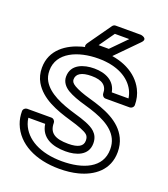

<svg xmlns="http://www.w3.org/2000/svg" viewBox="-168 -1045 1051 1199"><g transform="rotate(20 357.0 -445.5)"><path d="M362.4 -696C487.5 -696 570.9 -648.3 606.9 -577.7C615 -561.7 620.5 -543.2 622.9 -526H511.8C498.9 -598.8 433.9 -629 359.1 -629C289.4 -629 209.8 -603.3 209.8 -521C209.8 -486.8 230.7 -459.4 261.6 -441C291.1 -423.5 331.5 -408.4 383.2 -393.9C487.8 -364.6 576.4 -326.9 610.4 -255.2C619.5 -236 624.5 -214.3 624.5 -188C624.5 -63.5 503.8 -15 365.7 -15C220.4 -15 120.1 -71.1 86 -159.9C81.4 -172 78.2 -185.2 76.5 -199H188.3C200.8 -110.9 276.9 -81 365.7 -81C434.7 -81 512.8 -105.1 512.8 -187C512.8 -253.8 463.8 -278.3 422 -295.6C400.6 -304.5 373.3 -312.9 341.8 -322C243.2 -350.8 154.6 -387.5 116.2 -453.6C105 -472.7 99.2 -495 99.2 -522C99.2 -641.7 227.1 -696 362.4 -696ZM365.7 -131C276.9 -131 236.7 -156.9 236.7 -224C236.7 -234.7 226.8 -249 211.7 -249H50C39.3 -249 25 -239.1 25 -224C25 -194.7 29.7 -167.2 39.3 -142.1C83.7 -26.3 209.4 35 365.7 35C410.7 35 451.8 30.3 489.1 20.7C586.8 -4.5 674.5 -67.4 674.5 -188C674.5 -220.4 668.1 -250.4 655.6 -276.8C610 -372.8 501.2 -412.7 396.6 -442.1C347.2 -455.9 310.5 -470.2 287.2 -484C265.3 -496.9 259.8 -508.5 259.8 -521C259.8 -558.2 293.3 -579 359.1 -579C430.4 -579 463.9 -552.6 463.9 -501C463.9 -490.3 473.8 -476 488.9 -476H649.5C660.2 -476 674.5 -485.9 674.5 -501C674.5 -536.5 666.9 -570 651.4 -600.3C604.5 -692.6 499.5 -746 362.4 -746C318 -746 276.9 -741 239.2 -730.6C144.6 -704.6 49.2 -642.3 49.2 -522C49.2 -487.6 56.9 -456 72.9 -428.4C123.9 -340.9 228.5 -303 328 -274C359.3 -264.8 384 -257.2 402.9 -249.4C445.6 -231.7 462.8 -222.6 462.8 -187C462.8 -150.1 431.5 -131 365.7 -131ZM405 -876H500.8L401.4 -775H333.7ZM392.1 -926C385 -926 376.5 -922.2 371.7 -915.4L265 -764.4C236.8 -724.5 285.4 -725 285.4 -725H411.9C417.5 -725 424.9 -727.6 429.7 -732.5L578.2 -883.5C613 -918.8 560.4 -926 560.4 -926Z"/></g></svg>

Font: Asimov
Style: WidOu
Weight: 500
Designer: Google
Version: Version 2.000980; 2014